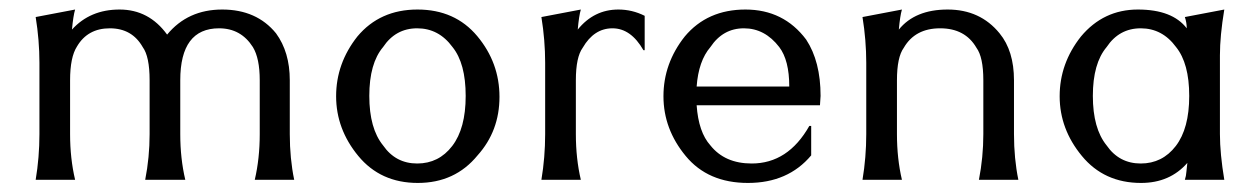

<svg xmlns="http://www.w3.org/2000/svg" viewBox="-20 -383 2684 409"><path d="M446.7 -322.7Q364 -322.7 364 -212V-97.3Q364 -45.3 374.7 0H289.3Q298.7 -48 298.7 -97.3V-212Q298.7 -262.7 284 -282.7Q261.3 -322.7 214 -322.7Q166.7 -322.7 144 -284Q129.3 -261.3 129.3 -212V-97.3Q129.3 -45.3 140 0H56Q64 -48 64 -97.3V-249.3Q64 -297.3 56 -346.7L140 -362.7Q136 -349.3 133.3 -320Q172 -362.7 234.7 -362.7Q297.3 -362.7 336 -309.3Q380 -362.7 453.3 -362.7Q526.7 -362.7 568 -312Q597.3 -272 597.3 -212V-97.3Q597.3 -45.3 606.7 0H522.7Q533.3 -45.3 533.3 -97.3V-212Q533.3 -258.7 518.7 -282.7Q493.3 -322.7 446.7 -322.7Z M944 -282.7Q914.7 -322.7 868.7 -322.7Q822.7 -322.7 796 -282.7Q766.7 -248 766.7 -178.7Q766.7 -109.3 796 -73.3Q822.7 -34.7 868.7 -34.7Q914.7 -34.7 943.3 -72Q972 -109.3 972 -178.7Q972 -248 944 -282.7ZM997.3 -52Q949.3 6.7 870 6.7Q790.7 6.7 743.3 -50.7Q696 -108 696 -178Q696 -248 741.3 -305.3Q789.3 -362.7 869.3 -362.7Q949.3 -362.7 996.7 -306Q1044 -249.3 1044 -176.7Q1044 -104 997.3 -52Z M1133.3 0Q1141.3 -48 1141.3 -97.3V-249.3Q1141.3 -297.3 1133.3 -346.7L1217.3 -362.7Q1213.3 -349.3 1210.7 -320Q1245.3 -362.7 1297.3 -362.7Q1326.7 -362.7 1353.3 -349.3V-276H1350.7Q1324 -322.7 1284.7 -322.7Q1245.3 -322.7 1221.3 -281.3Q1206.7 -261.3 1206.7 -212V-97.3Q1206.7 -45.3 1217.3 0Z M1708 -114.7V-52Q1658.7 6.7 1573.3 6.7Q1488 6.7 1440.7 -50.7Q1393.3 -108 1393.3 -178Q1393.3 -248 1438.7 -305.3Q1486.7 -362.7 1568 -362.7Q1649.3 -362.7 1697.3 -298.7Q1728 -252 1728 -178.7L1726.7 -158.7H1464Q1468 -101.3 1493.3 -73.3Q1524 -34.7 1581.3 -34.7Q1658.7 -34.7 1704 -114.7ZM1661.3 -198.7Q1661.3 -254.7 1640 -282.7Q1609.3 -322.7 1564.7 -322.7Q1520 -322.7 1493.3 -282.7Q1468 -253.3 1464 -198.7Z M1817.3 0Q1825.3 -48 1825.3 -97.3V-249.3Q1825.3 -297.3 1817.3 -346.7L1901.3 -362.7Q1897.3 -349.3 1894.7 -320Q1929.3 -362.7 1998.7 -362.7Q2068 -362.7 2109.3 -312Q2140 -274.7 2140 -212V-97.3Q2140 -45.3 2149.3 0H2065.3Q2074.7 -48 2074.7 -97.3V-212Q2074.7 -261.3 2060 -281.3Q2036 -322.7 1982.7 -322.7Q1929.3 -322.7 1905.3 -281.3Q1890.7 -261.3 1890.7 -212V-97.3Q1890.7 -45.3 1901.3 0Z M2578.7 -97.3Q2578.7 -56 2588 0H2504Q2506.7 -8 2507.3 -17.3Q2508 -26.7 2509.3 -36Q2472 6.7 2410.7 6.7Q2332 6.7 2284.7 -50.7Q2237.3 -108 2237.3 -178Q2237.3 -248 2282.7 -305.3Q2330.7 -362.7 2404 -362.7Q2477.3 -362.7 2508 -322.7Q2508 -334.7 2504 -346.7L2588 -362.7Q2578.7 -306.7 2578.7 -265.3ZM2485.3 -282.7Q2456 -322.7 2410 -322.7Q2364 -322.7 2337.3 -282.7Q2308 -248 2308 -178.7Q2308 -109.3 2337.3 -73.3Q2364 -34.7 2410 -34.7Q2456 -34.7 2484.7 -72Q2513.3 -109.3 2513.3 -178.7Q2513.3 -248 2485.3 -282.7Z"/></svg>

Font: Tenali Ramakrishna
Style: Regular
Weight: 400
Designer: Appaji Ambarisha Darbha
Foundry: Andhrapradesh Society for Knowledge Networks
Version: Version 1.0.5; ttfautohint (v1.2.25-373a) -l 7 -r 28 -G 50 -